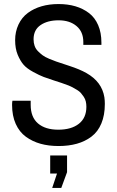

<svg xmlns="http://www.w3.org/2000/svg" viewBox="-20 -713 583 954"><path d="M483.9 -500.9V-490H394V-504.3Q394 -555.2 360.1 -583.6Q326.2 -612.1 271.3 -612.1Q216.3 -612.1 181.6 -588.4Q146.8 -564.7 146.8 -517.8Q146.8 -500 152 -485Q157.3 -470 169 -458.3Q180.7 -446.6 192.2 -438.1Q203.7 -429.6 224.4 -420.9Q245 -412.3 259.3 -407.3Q273.7 -402.3 324.9 -385.5Q376.2 -368.8 409.2 -350.1Q486.5 -306.7 498.7 -229.4Q500.9 -213.7 500.9 -196.8Q500.9 -140.7 483.7 -99.7Q466.6 -58.6 434.8 -34.5Q403.1 -10.4 362.1 1.1Q321 12.6 271.3 12.6Q221.5 12.6 181.4 1.3Q141.2 -10 108.8 -33.4Q76.5 -56.9 58.2 -97.3Q40 -137.7 40 -192Q40 -203.7 41.7 -212.4H132.5V-192Q132.5 -130.8 168.8 -99.7Q205 -68.6 269.8 -68.6Q334.5 -68.6 371.9 -98Q409.2 -127.3 409.2 -182.5Q409.2 -196.8 406.2 -209.2Q403.1 -221.5 396.2 -232Q389.2 -242.4 382.1 -250.7Q374.9 -258.9 362.3 -266.5Q349.7 -274.1 340.1 -279.3Q330.6 -284.5 313.6 -290.8Q296.7 -297.1 286.1 -300.8Q275.4 -304.5 246.7 -313.6Q218.1 -322.8 197.2 -330.6Q176.4 -338.4 144.9 -355.6Q113.4 -372.7 97.1 -391.4Q80.8 -410.1 68 -440.7Q55.2 -471.3 55.2 -513.5Q55.2 -555.6 71.9 -591.2Q88.6 -626.8 118.4 -648.8Q148.1 -670.7 186.6 -681.8Q225 -692.9 270.9 -692.9Q316.7 -692.9 354.5 -681.8Q392.3 -670.7 421.8 -648.3Q451.3 -626 467.6 -588.4Q483.9 -550.8 483.9 -500.9ZM229.4 149.4V59.5H313.2V142.5L284.5 220.7H239.4L263.2 149.4Z"/></svg>

Font: Puralecka Narrow
Style: Regular
Weight: 400
Designer: Hector Gatti, Marcela Romero, Pablo Cosgaya and Nicolas Silva
Version: Version 1.004;PS 001.004;hotconv 1.0.70;makeotf.lib2.5.58329